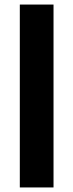

<svg xmlns="http://www.w3.org/2000/svg" viewBox="-20 -833 320 843"><path d="M67 -10H215V-813H67Z"/></svg>

Font: Rabbid Highway Sign IV
Style: Obl
Weight: 400
Foundry: Cannot Into Space Fonts
Version: Version 0.277